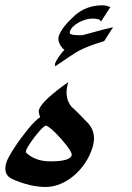

<svg xmlns="http://www.w3.org/2000/svg" viewBox="-77 -765 506 736"><path d="M197.8 -169.4Q201.7 -181.6 157.7 -232.4Q134.8 -257.8 119.6 -270.5Q104.5 -283.2 99.1 -283.2Q95.7 -283.2 89.1 -277.6Q82.5 -272 74.5 -262.9Q66.4 -253.9 58.1 -243.2Q49.8 -232.4 42.5 -221.9Q35.2 -211.4 30 -202.6Q24.9 -193.8 23.4 -189.5Q22 -184.6 22 -181.2Q37.6 -165 61 -155.8Q84.5 -146.5 117.2 -146.5Q190.9 -146.5 197.8 -169.4ZM322.3 -607.4Q290.5 -597.7 267.1 -588.9Q243.7 -580.1 227.1 -571.3Q212.9 -563.5 189.7 -548.1Q166.5 -532.7 134.3 -510.7L133.8 -521Q135.3 -525.4 139.2 -532.5Q143.1 -539.6 148.4 -547.4Q153.8 -555.2 159.4 -562.3Q165 -569.3 169.9 -573.2Q155.8 -585.9 150.1 -600.1Q144.5 -614.3 148.4 -627Q159.7 -660.2 208.5 -704.6Q252.9 -744.6 315.4 -744.6Q323.2 -744.6 330.3 -742.9Q337.4 -741.2 346.2 -738.3L310.1 -682.1Q307.1 -693.8 278.3 -693.8Q265.1 -693.8 251 -689.7Q236.8 -685.5 224.4 -678.7Q211.9 -671.9 202.9 -662.8Q193.8 -653.8 190.9 -643.6Q189.9 -640.1 190.9 -637.5Q191.9 -634.8 196.8 -633.1Q201.7 -631.3 211.4 -630.6Q221.2 -629.9 237.8 -629.9Q257.3 -634.8 271.5 -638.7Q285.6 -642.6 298.6 -646.2Q311.5 -649.9 325 -653.3Q338.4 -656.7 356.4 -660.6ZM277.8 -200.2Q267.6 -167.5 248.8 -139.6Q230 -111.8 206.1 -91.6Q182.1 -71.3 154.3 -59.8Q126.5 -48.3 97.7 -48.3Q38.1 -48.3 -29.8 -78.6Q-67.4 -95.7 -52.2 -143.6Q-49.3 -152.3 -41 -167.2Q-32.7 -182.1 -21.2 -199.7Q-9.8 -217.3 3.9 -235.8Q17.6 -254.4 31 -270.8Q44.4 -287.1 56.6 -299.1Q68.8 -311 77.1 -315.9Q69.3 -334.5 72.3 -344.2Q83.5 -378.9 184.6 -450.2Q175.3 -419.4 179.2 -395.5Q183.1 -371.6 198.7 -354Q202.6 -351.6 212.6 -341.6Q222.7 -331.5 233.9 -320.3Q246.6 -307.6 261.2 -292Q294.4 -254.9 277.8 -200.2Z"/></svg>

Font: XB Khoramshahr
Style: Italic
Weight: 400
Italic angle: -12°
Designer: Behnam
Foundry: Irmug
Version: Version 8.005 2009